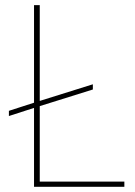

<svg xmlns="http://www.w3.org/2000/svg" viewBox="-20 -718 518 738"><path d="M110.8 0V-303.2L14.2 -272V-292L110.8 -323.2V-698.2H132.8V-330.1L336.9 -394V-374L132.8 -310.1V-20H458V0Z"/></svg>

Font: Anuphan Thin
Style: Regular
Weight: 250
Designer: Mike Abbink, Paul van der Laan, Pieter van Rosmalen, Mint Tantisuwanna
Foundry: Bold Monday; Cadson Demak
Version: Version 3.002;hotconv 1.0.109;makeotfexe 2.5.65596